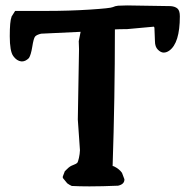

<svg xmlns="http://www.w3.org/2000/svg" viewBox="-20 -679 690 700"><path d="M271.5 -131.3 263.7 -243.2 268.1 -500 267.1 -528.8 273.9 -563 129.9 -556.2Q113.3 -552.2 107.9 -545.7Q102.5 -539.1 97.7 -508.8Q92.8 -478.5 85.4 -467.3Q73.2 -455.1 60.5 -455.1H57.6Q41 -457 28.3 -474.6Q15.6 -492.2 15.6 -546.9Q15.6 -601.6 22 -617.2V-618.2L35.2 -639.2H151.4Q231.4 -639.2 307.1 -644Q382.8 -648.9 391.4 -653.1Q399.9 -657.2 410.6 -658.2L443.4 -659.2L602.1 -656.7H602.5Q618.7 -655.3 627.2 -647.7Q635.7 -640.1 635.7 -619.6Q635.7 -521.5 596.7 -494.1Q586.9 -487.3 576.7 -487.3Q566.4 -487.3 555.7 -497.8Q544.9 -508.3 544.9 -529.3L543 -578.1Q542 -581.5 539.6 -582L538.1 -581.5L442.9 -572.8H442.4H441.9Q413.6 -572.8 398.9 -571.8Q398.9 -320.8 390.6 -73.7L395 -72.8Q415 -63 424.8 -48.8L433.6 -25.4V-24.4Q433.6 -7.3 410.6 -2Q352.5 0.5 306.2 0.5Q270 0.5 241.7 -1Q232.9 -4.9 225.1 -10.7L209 -30.3V-35.6L216.3 -54.7Q218.8 -57.1 223.1 -61.3Q227.5 -65.4 229.5 -67.4Q231.4 -69.3 235.6 -72Q239.7 -74.7 249.3 -78.4Q258.8 -82 261.7 -85.4Q264.6 -88.9 267.8 -103.3Q271 -117.7 271.5 -131.3Z"/></svg>

Font: Drukaatie burti
Style: Demi
Weight: 600
Version: Version 0.14